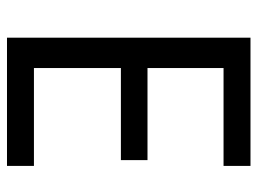

<svg xmlns="http://www.w3.org/2000/svg" viewBox="-116 -638 754 563"><g transform="rotate(90 261.5 -357.0)"><path d="M467 0V-79H180V-334H450V-412H180V-635H467V-714H91V0Z"/></g></svg>

Font: Noto Sans Thai
Style: Regular
Weight: 400
Designer: Monotype Design Team
Foundry: Monotype Imaging Inc.
Version: Version 1.901